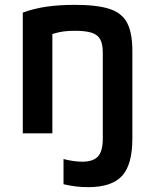

<svg xmlns="http://www.w3.org/2000/svg" viewBox="-20 -550 640 792"><path d="M344 222Q317 222 292.5 219Q268 216 242 210V106Q261 111 281 114Q301 117 319 117Q364 117 384 95.5Q404 74 404 22V-333Q404 -368 393.5 -387.5Q383 -407 358 -415Q333 -423 289 -423Q264 -423 243.5 -420.5Q223 -418 199 -410.5Q175 -403 139 -389L196 -466V0H74V-498Q120 -515 172 -522.5Q224 -530 289 -530Q381 -530 432.5 -513Q484 -496 505 -454.5Q526 -413 526 -340V22Q526 129 483.5 175.5Q441 222 344 222Z"/></svg>

Font: M PLUS Code Latin Expanded SemiBold
Style: Regular
Weight: 600
Width: 7
Designer: Coji Morishita
Foundry: UNDERFOREST DESIGN
Version: Version 1.002; ttfautohint (v1.8.3)